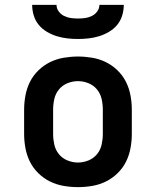

<svg xmlns="http://www.w3.org/2000/svg" viewBox="-20 -760 640 788"><path d="M300 8Q271 8 241.5 3Q212 -2 185.5 -15Q159 -28 137.5 -49Q116 -70 103 -96Q90 -122 84.5 -151.5Q79 -181 79 -210V-310Q79 -339 84.5 -368.5Q90 -398 103 -424Q116 -450 137.5 -471Q159 -492 185.5 -505Q212 -518 241.5 -523Q271 -528 300 -528Q329 -528 358.5 -523Q388 -518 414.5 -505Q441 -492 462.5 -471Q484 -450 497 -424Q510 -398 515.5 -368.5Q521 -339 521 -310V-210Q521 -181 515.5 -151.5Q510 -122 497 -96Q484 -70 462.5 -49Q441 -28 414.5 -15Q388 -2 358.5 3Q329 8 300 8ZM300 -93Q322 -93 343 -101.5Q364 -110 378 -127Q392 -144 397 -166Q402 -188 402 -210V-310Q402 -332 397 -354Q392 -376 378 -393Q364 -410 343 -418.5Q322 -427 300 -427Q278 -427 257 -418.5Q236 -410 222 -393Q208 -376 203 -354Q198 -332 198 -310V-210Q198 -188 203 -166Q208 -144 222 -127Q236 -110 257 -101.5Q278 -93 300 -93ZM300 -600Q278 -600 256 -602.5Q234 -605 213 -611.5Q192 -618 172.5 -629.5Q153 -641 139 -658Q125 -675 118.5 -696.5Q112 -718 112 -740H212Q212 -725 221 -713Q230 -701 243 -694.5Q256 -688 270.5 -686Q285 -684 300 -684Q315 -684 329.5 -686Q344 -688 357 -694.5Q370 -701 379 -713Q388 -725 388 -740H488Q488 -718 481.5 -696.5Q475 -675 461 -658Q447 -641 427.5 -629.5Q408 -618 387 -611.5Q366 -605 344 -602.5Q322 -600 300 -600Z"/></svg>

Font: Iosevka HT Extended
Style: Bold
Weight: 700
Width: 7
Monospace: yes
Designer: Belleve Invis
Foundry: Belleve Invis
Version: Version 32.3.0; ttfautohint (v1.8.4)